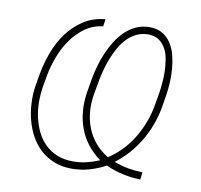

<svg xmlns="http://www.w3.org/2000/svg" viewBox="-66 -608 720 688"><g transform="rotate(10 293.5 -264.0)"><path d="M486.3 5.9Q453.1 4.9 421.9 -2Q390.6 -8.8 360.4 -22.5Q331.5 -7.3 301 1.5Q270.5 10.3 237.8 10.3Q201.7 10.3 172.9 -1.2Q144 -12.7 122.6 -32.5Q101.1 -52.2 86.7 -78.6Q72.3 -105 64.5 -135Q56.6 -165 55.2 -197Q53.7 -229 58.6 -260.3L66.4 -306.2Q73.7 -345.7 88.6 -385.5Q103.5 -425.3 127.7 -457.8Q151.9 -490.2 185.8 -512.2Q219.7 -534.2 264.2 -538.1L260.3 -511.7Q223.6 -507.3 195.3 -487.1Q167 -466.8 146.5 -437.7Q126 -408.7 112.8 -374.3Q99.6 -339.8 93.3 -307.1L85 -260.3Q80.6 -232.9 80.8 -204.1Q81.1 -175.3 87.2 -148.2Q93.3 -121.1 105 -97.2Q116.7 -73.2 135.3 -55.2Q153.8 -37.1 179.2 -26.6Q204.6 -16.1 237.8 -16.1Q262.7 -16.1 286.1 -21.7Q309.6 -27.3 333 -37.1Q304.7 -57.6 285.2 -83.3Q265.6 -108.9 254.9 -138.4Q244.1 -168 241.5 -200.7Q238.8 -233.4 244.1 -267.1L252.9 -319.8Q256.8 -341.3 263.7 -366Q270.5 -390.6 280.8 -414.8Q291 -439 304.9 -461.2Q318.8 -483.4 336.7 -500.5Q354.5 -517.6 376.5 -527.6Q398.4 -537.6 425.3 -537.6Q453.1 -537.6 472.2 -526.1Q491.2 -514.6 503.4 -495.8Q515.6 -477.1 521.7 -452.9Q527.8 -428.7 529.8 -403.6Q531.7 -378.4 530.3 -353.8Q528.8 -329.1 525.9 -309.6L517.6 -259.8Q505.4 -194.3 471.9 -137.7Q438.5 -81.1 385.3 -40.5Q410.6 -30.8 436.5 -26.1Q462.4 -21.5 489.7 -20.5ZM270 -266.1Q264.6 -233.9 267.1 -202.9Q269.5 -171.9 280.3 -144.3Q291 -116.7 310.3 -93.3Q329.6 -69.8 358.4 -52.7Q412.1 -88.4 445.3 -142.6Q478.5 -196.8 490.7 -259.8L499.5 -311Q502 -326.7 503.9 -347.4Q505.9 -368.2 505.4 -390.1Q504.9 -412.1 501.2 -433.8Q497.6 -455.6 488.3 -472.7Q479 -489.7 463.9 -500.2Q448.7 -510.7 425.3 -511.2Q402.3 -511.2 383.5 -502.4Q364.7 -493.7 349.6 -478.5Q334.5 -463.4 323.2 -443.8Q312 -424.3 303.5 -403.1Q294.9 -381.8 289.1 -360.4Q283.2 -338.9 279.8 -320.8Z"/></g></svg>

Font: Roboto Mono Thin
Style: Italic
Weight: 250
Designer: Google
Version: Version 2.000985; 2015; ttfautohint (v1.3)